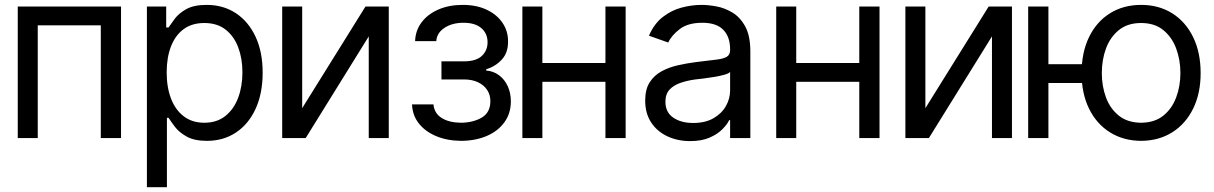

<svg xmlns="http://www.w3.org/2000/svg" viewBox="-20 -573 5040 797"><path d="M53.7 0V-545.9H482.4V0H398.4V-467.8H136.7V0Z M589.8 204.1V-545.9H669.9V-459H679.7Q689 -473.1 705.6 -495.4Q722.2 -517.6 753.4 -535.2Q784.7 -552.7 837.9 -552.7Q906.7 -552.7 959 -518.3Q1011.2 -483.9 1040.8 -420.7Q1070.3 -357.4 1070.3 -271.5Q1070.3 -185.1 1041 -121.3Q1011.7 -57.6 959.5 -22.9Q907.2 11.7 838.9 11.7Q786.6 11.7 754.9 -6.1Q723.1 -23.9 706.1 -46.6Q689 -69.3 679.7 -84H672.9V204.1ZM828.1 -63.5Q880.4 -63.5 915.5 -91.6Q950.7 -119.6 968.5 -167Q986.3 -214.4 986.3 -272.5Q986.3 -330.1 968.8 -376.5Q951.2 -422.9 916.3 -450.2Q881.3 -477.5 828.1 -477.5Q776.9 -477.5 742.2 -451.9Q707.5 -426.3 689.7 -380.1Q671.9 -334 671.9 -272.5Q671.9 -210.9 689.9 -163.8Q708 -116.7 742.9 -90.1Q777.8 -63.5 828.1 -63.5Z M1234.4 -124 1497.1 -545.9H1593.8V0H1510.7V-421.9L1249 0H1151.4V-545.9H1234.4Z M1690.4 -139.6H1779.3Q1782.7 -102.5 1813.5 -83.3Q1844.2 -64 1893.6 -63.5Q1943.8 -64 1979.5 -84.7Q2015.1 -105.5 2015.6 -152.3Q2015.6 -179.7 2002 -200Q1988.3 -220.2 1963.9 -231.7Q1939.5 -243.2 1906.2 -243.2H1812.5V-318.4H1906.2Q1956.1 -318.4 1980 -340.8Q2003.9 -363.3 2003.9 -397.5Q2003.9 -434.1 1978 -456.3Q1952.1 -478.5 1904.3 -478.5Q1856.9 -478.5 1825 -457.3Q1793 -436 1791 -402.3H1703.1Q1704.6 -446.3 1730 -480.2Q1755.4 -514.2 1799.6 -533.4Q1843.8 -552.7 1900.4 -552.7Q1958 -552.7 2000.2 -532.7Q2042.5 -512.7 2065.9 -478.3Q2089.4 -443.8 2088.9 -400.4Q2089.4 -354.5 2063.2 -325.9Q2037.1 -297.4 1998 -285.2V-280.3Q2028.8 -277.8 2052 -260.3Q2075.2 -242.7 2087.9 -214.6Q2100.6 -186.5 2100.6 -152.3Q2100.6 -102.5 2074 -65.7Q2047.4 -28.8 2001 -8.8Q1954.6 11.2 1894.5 11.7Q1836.4 11.2 1790.8 -7.8Q1745.1 -26.9 1718.5 -60.8Q1691.9 -94.7 1690.4 -139.6Z M2512.7 -311.5V-233.4H2211.9V-311.5ZM2231.4 -545.9V0H2148.4V-545.9ZM2577.1 -545.9V0H2493.2V-545.9Z M2844.7 12.7Q2793 12.7 2750.5 -7.1Q2708 -26.9 2683.1 -64.5Q2658.2 -102.1 2658.2 -155.3Q2658.2 -202.1 2676.8 -231.2Q2695.3 -260.3 2726.3 -277.1Q2757.3 -293.9 2794.7 -302.2Q2832 -310.5 2870.1 -315.4Q2919.9 -321.8 2950.9 -325.2Q2981.9 -328.6 2996.3 -336.9Q3010.7 -345.2 3010.7 -365.2V-368.2Q3010.7 -420.4 2982.2 -449.5Q2953.6 -478.5 2895.5 -478.5Q2835.9 -478.5 2801.8 -452.4Q2767.6 -426.3 2753.9 -396.5L2673.8 -424.8Q2695.3 -474.6 2731.2 -502.4Q2767.1 -530.3 2809.3 -541.5Q2851.6 -552.7 2892.6 -552.7Q2918.9 -552.7 2953.1 -546.6Q2987.3 -540.5 3019.8 -521.2Q3052.2 -502 3073.5 -463.1Q3094.7 -424.3 3094.7 -359.4V0H3010.7V-74.2H3006.8Q2998.5 -56.6 2978.5 -36.4Q2958.5 -16.1 2925.5 -1.7Q2892.6 12.7 2844.7 12.7ZM2857.4 -62.5Q2907.2 -62.5 2941.4 -82Q2975.6 -101.6 2993.2 -132.6Q3010.7 -163.6 3010.7 -197.3V-274.4Q3005.4 -268.1 2987.5 -262.9Q2969.7 -257.8 2946.5 -253.9Q2923.3 -250 2901.4 -247.3Q2879.4 -244.6 2866.2 -243.2Q2833.5 -238.8 2805.2 -229.2Q2776.9 -219.7 2759.5 -201.2Q2742.2 -182.6 2742.2 -150.4Q2742.2 -106.9 2774.7 -84.7Q2807.1 -62.5 2857.4 -62.5Z M3566.4 -311.5V-233.4H3265.6V-311.5ZM3285.2 -545.9V0H3202.1V-545.9ZM3630.9 -545.9V0H3546.9V-545.9Z M3821.3 -124 4084 -545.9H4180.7V0H4097.7V-421.9L3835.9 0H3738.3V-545.9H3821.3Z M4548.8 -306.6V-228.5H4260.7V-306.6ZM4332 -545.9V0H4248V-545.9ZM4716.8 11.7Q4643.1 11.2 4587.2 -23.9Q4531.2 -59.1 4500.5 -122.3Q4469.7 -185.5 4469.7 -269.5Q4469.7 -355 4500.5 -418.7Q4531.2 -482.4 4587.2 -517.6Q4643.1 -552.7 4716.8 -552.7Q4790.5 -552.7 4846.2 -517.6Q4901.9 -482.4 4932.9 -418.7Q4963.9 -355 4963.9 -269.5Q4963.9 -185.5 4932.9 -122.3Q4901.9 -59.1 4846.2 -23.9Q4790.5 11.2 4716.8 11.7ZM4716.8 -63.5Q4772.9 -64 4808.8 -92.8Q4844.7 -121.6 4862.3 -168.5Q4879.9 -215.3 4879.9 -269.5Q4879.9 -324.7 4862.3 -371.8Q4844.7 -418.9 4808.8 -448.2Q4772.9 -477.5 4716.8 -477.5Q4660.6 -477.5 4624.5 -448.2Q4588.4 -418.9 4571 -371.8Q4553.7 -324.7 4553.7 -269.5Q4553.7 -215.3 4571 -168.5Q4588.4 -121.6 4624.5 -92.8Q4660.6 -64 4716.8 -63.5Z"/></svg>

Font: Inter Tight
Style: Regular
Weight: 400
Designer: Rasmus Andersson
Foundry: rsms
Version: Version 3.002